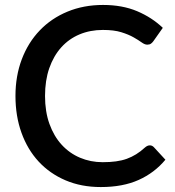

<svg xmlns="http://www.w3.org/2000/svg" viewBox="-20 -748 706 776"><path d="M585.5 -160.5Q595 -160.5 602 -153L648.5 -102.5Q604.5 -49.5 540.5 -20.8Q476.5 8 387.5 8Q308.5 8 244.8 -19.2Q181 -46.5 136 -95.2Q91 -144 66.8 -211.5Q42.5 -279 42.5 -360Q42.5 -441 68.2 -508.8Q94 -576.5 140.8 -625.2Q187.5 -674 252.8 -701Q318 -728 396.5 -728Q474.5 -728 534.2 -702.8Q594 -677.5 638 -635.5L599.5 -581Q595.5 -575.5 590 -571.5Q584.5 -567.5 575 -567.5Q565 -567.5 552.2 -576.8Q539.5 -586 519.8 -597.2Q500 -608.5 470.2 -617.8Q440.5 -627 396 -627Q344.5 -627 301.5 -609Q258.5 -591 227.5 -556.5Q196.5 -522 179.2 -472.5Q162 -423 162 -360Q162 -296.5 180 -246.8Q198 -197 229.5 -162.8Q261 -128.5 303.5 -110.5Q346 -92.5 395 -92.5Q425 -92.5 448.8 -95.8Q472.5 -99 492.5 -106.2Q512.5 -113.5 530.2 -124.5Q548 -135.5 565.5 -151.5Q575.5 -160.5 585.5 -160.5Z"/></svg>

Font: Lato SemiBold
Style: Regular
Weight: 600
Designer: Lukasz Dziedzic with Adam Twardoch and Botio Nikoltchev
Foundry: tyPoland Lukasz Dziedzic
Version: Version 2.015; 2015-08-06; http://www.latofonts.com/